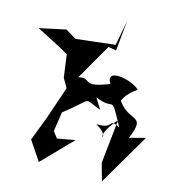

<svg xmlns="http://www.w3.org/2000/svg" viewBox="-91 -828 887 1002"><g transform="rotate(10 352.0 -327.0)"><path d="M412 -331C526 -269 480 -374 557 -197C487 -242 540 -179 436 -193C546 -117 405 -96 545 -234L499 1L517 96L704 -167L616 -152C695 -301 589 -220 530 -358C549 -303 520 -352 618 -407C580 -453 430 -497 472 -412C317 -365 377 -430 301 -417L429 -601L471 -589L501 -750L464 -618L252 -612L197 -652L53 -634C111 -597 171 -561 221 -525L227 -402L251 -350L175 -178L115 -55L175 54L344 -92L247 -83L224 -119L249 -222C409 -325 337 -317 443 -270Z"/></g></svg>

Font: Asimov Silicon
Style: Regular
Weight: 400
Designer: Google
Version: Version 2.000980; 2014